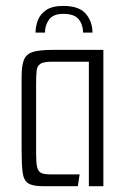

<svg xmlns="http://www.w3.org/2000/svg" viewBox="-20 -642 436 662"><path d="M198.2 -621.6Q252.5 -621.6 275.7 -594.7Q298.8 -567.8 298.8 -529.7H266.5Q266.3 -556.8 251.3 -575.5Q236.3 -594.2 198.7 -594.2Q163.5 -594.2 149.3 -574.7Q135.1 -555.3 135.1 -529.7H102.6Q102.6 -550.8 110.6 -572.1Q118.5 -593.4 139.5 -607.5Q160.4 -621.6 198.2 -621.6ZM128.4 0Q92.5 0 77 -10.2Q61.5 -20.3 58 -47.9Q54.5 -75.5 54.5 -126.8V-376.8Q54.5 -415.8 62.6 -435.9Q70.6 -455.9 93.7 -463Q116.7 -470 161.7 -470H336.4V0H286.4V-429.2H158.5Q130.5 -429.2 119.3 -422Q108 -414.8 106.3 -398.4Q104.5 -382 104.5 -352.8V-115Q104.5 -84.2 107.5 -68.2Q110.5 -52.2 120.7 -46.5Q130.8 -40.8 152.1 -40.8H254.6L248.3 0Z"/></svg>

Font: Smooch Sans Thin
Style: Regular
Weight: 100
Designer: Robert E. Leuschke
Foundry: Robert E. Leuschke
Version: Version 1.010